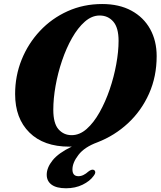

<svg xmlns="http://www.w3.org/2000/svg" viewBox="-20 -734 822 978"><path d="M500.5 -713.5Q587 -713.5 649.2 -679.8Q711.5 -646 744.8 -586Q778 -526 778 -448Q778 -344 739.2 -257Q700.5 -170 632.2 -106.5Q564 -43 476 -9Q410.5 15 379.8 54.8Q349 94.5 349 129Q349 163.5 379.5 163.5Q392.5 163.5 405.2 157.2Q418 151 430 140Q446 127.5 456.5 131Q463 133 465 141Q467 149 456.5 162.5Q438 188.5 400.8 206.8Q363.5 225 316.5 225Q268 225 243 206.8Q218 188.5 218 156Q218 120 247.8 82.8Q277.5 45.5 346 12.5Q340 13 333 13Q202.5 13 129.8 -59Q57 -131 57 -255Q57 -347.5 90.2 -430Q123.5 -512.5 183.5 -576.5Q243.5 -640.5 324.5 -677Q405.5 -713.5 500.5 -713.5ZM251.5 -175Q251.5 -105.5 278 -75.5Q304.5 -45.5 345 -45.5Q385.5 -45.5 421.5 -77.2Q457.5 -109 487.2 -162Q517 -215 538.8 -278.8Q560.5 -342.5 572.2 -407Q584 -471.5 584 -526Q584 -593 557 -624Q530 -655 487.5 -655Q448 -655 412.2 -623.8Q376.5 -592.5 347 -540.5Q317.5 -488.5 296 -425Q274.5 -361.5 263 -296.5Q251.5 -231.5 251.5 -175Z"/></svg>

Font: Fraunces 9pt
Style: Bold Italic
Weight: 700
Italic angle: -16°
Version: Version 1.000;[b76b70a41]